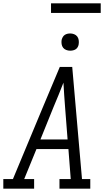

<svg xmlns="http://www.w3.org/2000/svg" viewBox="-33 -1139 653 1159"><path d="M-13 0V-58H45L225 -490L328 -735H403L462 -58H512V0H326V-58H394L380 -239H187L113 -58H173V0ZM375 -297 360 -490Q357 -528 354.5 -565.5Q352 -603 350 -640Q335 -602 320 -564.5Q305 -527 289 -490L211 -297ZM391 -833Q378 -833 366.5 -837.5Q355 -842 348 -851Q341 -860 339 -872.5Q337 -885 339 -898Q341 -906 345.5 -914.5Q350 -923 357.5 -928Q365 -933 373.5 -935Q382 -937 391 -937Q403 -937 414.5 -932.5Q426 -928 433 -919Q440 -910 442 -897.5Q444 -885 442 -872Q441 -864 436.5 -855.5Q432 -847 424.5 -842Q417 -837 408 -835Q399 -833 391 -833ZM275 -1061V-1119H575V-1061Z"/></svg>

Font: Iosevka Etoile Light Oblique
Style: Regular
Weight: 300
Italic angle: -9°
Designer: Belleve Invis
Foundry: Belleve Invis
Version: Version 15.5.2; ttfautohint (v1.8.4)